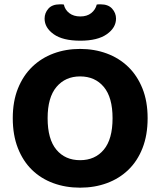

<svg xmlns="http://www.w3.org/2000/svg" viewBox="-20 -850 740 887"><path d="M350 17Q283 17 226 -4Q169 -25 127.5 -65.5Q86 -106 62.5 -166Q39 -226 39 -304Q39 -382 63 -441.5Q87 -501 129 -541.5Q171 -582 227.5 -603Q284 -624 350 -624Q416 -624 473 -603Q530 -582 572 -541.5Q614 -501 638 -441.5Q662 -382 662 -304Q662 -226 638.5 -166Q615 -106 573 -65.5Q531 -25 474 -4Q417 17 350 17ZM350 -497Q282 -497 241 -448.5Q200 -400 200 -304Q200 -207 240.5 -158.5Q281 -110 350 -110Q419 -110 459.5 -158.5Q500 -207 500 -304Q500 -400 459.5 -448.5Q419 -497 350 -497ZM427 -829Q432 -830 436 -830Q440 -830 445 -830Q480 -830 498 -810Q516 -790 516 -764Q516 -722 473.5 -692Q431 -662 351 -662Q270 -662 228 -692Q186 -722 186 -764Q186 -790 203.5 -810Q221 -830 257 -830Q262 -830 266 -830Q270 -830 275 -829Q280 -805 300 -789.5Q320 -774 351 -774Q382 -774 401.5 -789.5Q421 -805 427 -829Z"/></svg>

Font: Baloo 2 Latin
Style: Bold
Weight: 400
Designer: Sarang Kulkarni and Ek Type
Foundry: Ek Type
Version: Version 1.001